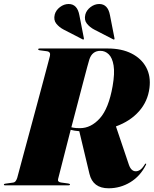

<svg xmlns="http://www.w3.org/2000/svg" viewBox="-40 -948 786 982"><path d="M706.5 -105Q677.5 -47 626.5 -16Q575.5 15 515.5 15Q435 15 417.5 -59L365.5 -277Q352 -278 341.2 -279.8Q330.5 -281.5 321.5 -284Q305.5 -221 291.2 -165.8Q277 -110.5 267.8 -74.2Q258.5 -38 257 -32Q253.5 -17 272.5 -14.5L309 -9.5Q318 -8 318 -4.5Q318 0 310 0H-14Q-20 0 -20 -3.5Q-20 -8 -13.5 -8.5L26 -14Q35 -15 40 -21.8Q45 -28.5 48 -38Q49.5 -43.5 59 -79Q68.5 -114.5 83.2 -169.2Q98 -224 115.5 -288.5Q133 -353 150.2 -417.2Q167.5 -481.5 182 -535.8Q196.5 -590 205.5 -624.2Q214.5 -658.5 215.5 -662.5Q220 -683.5 199 -686L162 -691Q155.5 -691.5 155.5 -696Q155.5 -700 162.5 -700H511.5Q582 -700 632.5 -674.5Q683 -649 707.5 -603.8Q732 -558.5 724.5 -498.5Q716 -429.5 671 -378.8Q626 -328 553 -301.5L619 -106Q630.5 -72 654.5 -72Q666 -72 677 -79.5Q688 -87 700 -106.5Q703.5 -112.5 706.5 -111Q709 -110 706.5 -105ZM417 -644Q415 -638 406.2 -605.8Q397.5 -573.5 384.5 -523.8Q371.5 -474 356 -415Q340.5 -356 325 -297Q337.5 -294 348.5 -293.2Q359.5 -292.5 369 -292.5Q425.5 -292.5 470.8 -343Q516 -393.5 536 -507.5Q547.5 -573.5 541 -613Q534.5 -652.5 516.2 -670.2Q498 -688 473.5 -688Q431.5 -688 417 -644ZM366 -870 389 -752.5Q390 -748 388 -746.5Q386.5 -745 383 -746.5L285 -797Q263 -808.5 248 -827Q233 -845.5 240 -874Q246 -896 266.8 -911.8Q287.5 -927.5 311 -927.5Q355.5 -927.5 366 -870ZM522.5 -870 545.5 -752.5Q546.5 -748 544.5 -746.5Q543 -745 539.5 -746.5L441.5 -797Q419.5 -808.5 404.5 -827Q389.5 -845.5 396.5 -874Q402.5 -896 423.2 -911.8Q444 -927.5 467.5 -927.5Q512 -927.5 522.5 -870Z"/></svg>

Font: Fraunces 144pt Black
Style: Italic
Weight: 900
Italic angle: -16°
Version: Version 1.000;[0bf87f6ff]